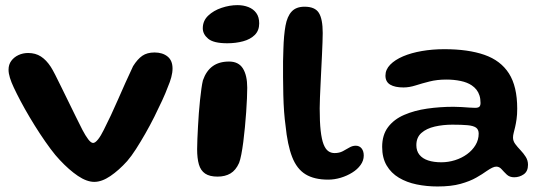

<svg xmlns="http://www.w3.org/2000/svg" viewBox="-20 -656 2065 730"><path d="M338.5 35.5Q310 35.5 276.2 12.8Q242.5 -10 207.5 -47.5Q191.5 -64 172 -90.2Q152.5 -116.5 132.2 -147.2Q112 -178 93 -210Q74 -242 58.5 -271.2Q43 -300.5 32.5 -323Q23 -343 17.8 -360Q12.5 -377 12.5 -391Q12.5 -410.5 22.8 -424.5Q33 -438.5 50 -446.5Q67 -454.5 87 -454.5Q115 -454.5 135.5 -441.2Q156 -428 173 -402Q179.5 -392 190 -371.5Q200.5 -351 213.5 -324.2Q226.5 -297.5 240.8 -268.5Q255 -239.5 268.5 -212Q282 -184.5 293.5 -162Q305 -140 315.5 -126.2Q326 -112.5 334 -112.5Q342 -112.5 352.8 -126Q363.5 -139.5 374.5 -162Q401.5 -215 428.8 -277.8Q456 -340.5 486 -404.5Q503 -431.5 521.2 -444Q539.5 -456.5 567.5 -456.5Q598 -456.5 617 -441.2Q636 -426 636 -395.5Q636 -380 631.2 -362.2Q626.5 -344.5 618 -325Q610 -303 596.5 -273.8Q583 -244.5 566.8 -212Q550.5 -179.5 532.5 -148Q514.5 -116.5 497 -89.2Q479.5 -62 463.5 -43.5Q432 -8.5 399.5 13.5Q367 35.5 338.5 35.5Z M807 15.5Q777 15.5 760 4Q743 -7.5 736.2 -30.8Q729.5 -54 729.5 -89Q729.5 -105.5 730.5 -127.8Q731.5 -150 732.8 -175Q734 -200 736 -225.8Q738 -251.5 740.5 -275.5Q743 -299.5 745.8 -319Q748.5 -338.5 751.5 -350.5Q764 -386.5 788.5 -404.2Q813 -422 851 -422Q887 -422 903.5 -395.8Q920 -369.5 920 -322.5Q920 -306.5 919 -282.2Q918 -258 916 -229.8Q914 -201.5 911.2 -172.2Q908.5 -143 905 -116.2Q901.5 -89.5 897.5 -68.8Q893.5 -48 889 -36.5Q876.5 -8.5 856.2 3.5Q836 15.5 807 15.5ZM844 -491.5Q792 -491.5 771.5 -508.8Q751 -526 751 -548.5Q751 -577 771.5 -596.5Q792 -616 822.5 -626.2Q853 -636.5 883 -636.5Q905.5 -636.5 924.2 -629.2Q943 -622 954.2 -606.8Q965.5 -591.5 965.5 -567Q965.5 -540 948.8 -523.2Q932 -506.5 904.2 -499Q876.5 -491.5 844 -491.5Z M1227.5 27Q1175 27 1141.8 6.8Q1108.5 -13.5 1090.8 -59Q1073 -104.5 1065.5 -180Q1062.5 -201 1060.2 -231Q1058 -261 1057.2 -295Q1056.5 -329 1056.2 -362.2Q1056 -395.5 1056.2 -423.5Q1056.5 -451.5 1057.5 -469.5Q1059 -522.5 1065.5 -558.2Q1072 -594 1089 -612.2Q1106 -630.5 1138 -630.5Q1177.5 -630.5 1192.2 -607.2Q1207 -584 1207 -530.5Q1207 -517 1206.2 -495.2Q1205.5 -473.5 1204.2 -447Q1203 -420.5 1201.5 -392Q1200 -363.5 1198.8 -336Q1197.5 -308.5 1196.5 -284.8Q1195.5 -261 1195.5 -244Q1195.5 -192.5 1199.2 -159.2Q1203 -126 1210.2 -107.5Q1217.5 -89 1228 -81.5Q1238.5 -74 1252 -74Q1270 -74 1283.2 -81Q1296.5 -88 1308.2 -95Q1320 -102 1332.5 -102Q1346.5 -102 1354.8 -91.8Q1363 -81.5 1363 -64.5Q1363 -45.5 1351 -28.8Q1339 -12 1319.2 0.2Q1299.5 12.5 1275.5 19.8Q1251.5 27 1227.5 27Z M1643.5 53Q1602 53 1564.2 45.2Q1526.5 37.5 1496.8 19.8Q1467 2 1450 -27Q1433 -56 1433 -97.5Q1433 -143 1455.5 -172.8Q1478 -202.5 1516.8 -219.2Q1555.5 -236 1604 -243Q1652.5 -250 1704.5 -250Q1719.5 -250 1735 -249Q1750.5 -248 1763.8 -247Q1777 -246 1786 -246Q1798 -246 1802.5 -250.2Q1807 -254.5 1807 -264.5Q1807 -280.5 1803 -293Q1799 -305.5 1791.5 -315Q1784 -324.5 1773.5 -331.5Q1756.5 -343 1731.2 -348.2Q1706 -353.5 1677 -353.5Q1642 -353.5 1613.2 -346.2Q1584.5 -339 1560.2 -331.2Q1536 -323.5 1514 -323.5Q1481.5 -323.5 1463.5 -334.2Q1445.5 -345 1445.5 -368.5Q1445.5 -391.5 1463.5 -410Q1481.5 -428.5 1512.5 -441.8Q1543.5 -455 1584 -462Q1624.5 -469 1669.5 -469Q1760 -469 1821.8 -447.5Q1883.5 -426 1915 -376.8Q1946.5 -327.5 1946.5 -243Q1946.5 -220 1944 -202.8Q1941.5 -185.5 1938.5 -172.8Q1935.5 -160 1933 -150.5Q1930.5 -141 1930.5 -133Q1930.5 -120 1939 -108.5Q1947.5 -97 1959 -85Q1970.5 -73 1979 -59.5Q1987.5 -46 1987.5 -29.5Q1987.5 -4.5 1971.2 6.8Q1955 18 1935 18Q1917.5 18 1906.8 7.8Q1896 -2.5 1887.2 -12.5Q1878.5 -22.5 1867 -22.5Q1860 -22.5 1851.2 -18.2Q1842.5 -14 1830 -5.5Q1815 5.5 1791 19.2Q1767 33 1731.2 43Q1695.5 53 1643.5 53ZM1658 -39Q1684.5 -39 1710 -47Q1735.5 -55 1755.8 -69.8Q1776 -84.5 1788 -104.5Q1800 -124.5 1800 -148Q1800 -163.5 1789.8 -170.8Q1779.5 -178 1757.5 -180Q1735.5 -182 1700 -182Q1664.5 -182 1633 -174.8Q1601.5 -167.5 1582.2 -150.5Q1563 -133.5 1563 -104Q1563 -82 1574.8 -67.5Q1586.5 -53 1607.8 -46Q1629 -39 1658 -39Z"/></svg>

Font: Gluten Thin Medium
Style: Regular
Weight: 500
Version: Version 1.300